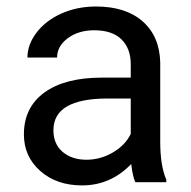

<svg xmlns="http://www.w3.org/2000/svg" viewBox="-20 -558 584 588"><path d="M394.5 0Q386.7 -15.6 381.8 -55.7Q318.8 9.8 231.4 9.8Q153.3 9.8 103.3 -34.4Q53.2 -78.6 53.2 -146.5Q53.2 -229 116 -274.7Q178.7 -320.3 292.5 -320.3H380.4V-361.8Q380.4 -409.2 352.1 -437.3Q323.7 -465.3 268.6 -465.3Q220.2 -465.3 187.5 -440.9Q154.8 -416.5 154.8 -381.8H64Q64 -421.4 92 -458.3Q120.1 -495.1 168.2 -516.6Q216.3 -538.1 273.9 -538.1Q365.2 -538.1 417 -492.4Q468.8 -446.8 470.7 -366.7V-123.5Q470.7 -50.8 489.3 -7.8V0ZM244.6 -68.8Q287.1 -68.8 325.2 -90.8Q363.3 -112.8 380.4 -147.9V-256.3H309.6Q143.6 -256.3 143.6 -159.2Q143.6 -116.7 171.9 -92.8Q200.2 -68.8 244.6 -68.8Z"/></svg>

Font: Noboto
Style: Regular
Weight: 400
Designer: Google
Version: Version 2.001101; 2014